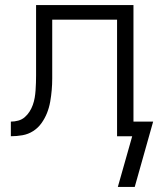

<svg xmlns="http://www.w3.org/2000/svg" viewBox="-20 -540 640 761"><path d="M447 201 504 0H444V-462H187V-280Q187 -279 187 -278Q187 -277 187 -275Q187 -252 187 -229Q187 -206 185 -183Q183 -160 179 -137Q175 -114 166.5 -92.5Q158 -71 144.5 -52Q131 -33 111.5 -20.5Q92 -8 69 -4Q46 0 23 0V-58Q38 -58 52.5 -62Q67 -66 78 -75.5Q89 -85 97 -97.5Q105 -110 110 -124Q115 -138 117.5 -152.5Q120 -167 121 -182Q122 -197 122.5 -212Q123 -227 123 -241Q123 -251 123 -261Q123 -271 123 -281V-520H509V-58H587L514 201Z"/></svg>

Font: Iosevka Aile Custom Light
Style: Regular
Weight: 300
Designer: Belleve Invis
Foundry: Belleve Invis
Version: Version 17.0.2; ttfautohint (v1.8.3)